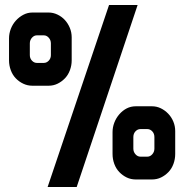

<svg xmlns="http://www.w3.org/2000/svg" viewBox="-20 -723 735 766"><path d="M529 -703 286 23H170L415 -703ZM174 -673Q192 -673 209 -665Q226 -657 238.5 -643.5Q251 -630 258.5 -612Q266 -594 266 -574V-482Q266 -462 259 -443Q252 -424 239 -410.5Q226 -397 209.5 -389Q193 -381 174 -381H109Q90 -381 73 -389Q56 -397 43 -410.5Q30 -424 23 -443Q16 -462 16 -482V-570Q16 -589 23 -607.5Q30 -626 43 -640.5Q56 -655 73 -664Q90 -673 109 -673ZM183 -550Q183 -563 174.5 -572.5Q166 -582 155 -582H127Q116 -582 107.5 -572.5Q99 -563 99 -550V-503Q99 -490 107.5 -481Q116 -472 127 -472H155Q166 -472 174.5 -481Q183 -490 183 -503ZM586 -299Q605 -299 621.5 -291Q638 -283 651 -269.5Q664 -256 671.5 -238Q679 -220 679 -200V-109Q679 -88 672 -69Q665 -50 652 -36.5Q639 -23 622.5 -15Q606 -7 586 -7H522Q502 -7 485.5 -15Q469 -23 456 -36.5Q443 -50 436 -69Q429 -88 429 -109V-196Q429 -215 436 -233.5Q443 -252 456 -267Q469 -282 485.5 -290.5Q502 -299 522 -299ZM596 -176Q596 -190 587.5 -199Q579 -208 568 -208H540Q529 -208 520.5 -199Q512 -190 512 -176V-130Q512 -117 520.5 -107.5Q529 -98 540 -98H568Q579 -98 587.5 -107.5Q596 -117 596 -130Z"/></svg>

Font: Do Hyeon
Style: Regular
Weight: 400
Version: Version 1.001